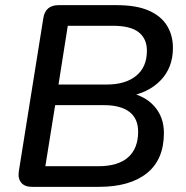

<svg xmlns="http://www.w3.org/2000/svg" viewBox="-20 -725 722 745"><path d="M104 0Q76 0 62.5 -16Q49 -32 53 -60L148 -654Q152 -680 167 -692.5Q182 -705 207 -705H433Q509 -705 557 -684Q605 -663 628 -625.5Q651 -588 651 -539Q651 -462 602.5 -412.5Q554 -363 475 -351V-367Q541 -355 578.5 -313Q616 -271 616 -209Q616 -106 550 -53Q484 0 364 0ZM156 -80H361Q438 -80 477 -114.5Q516 -149 516 -214Q516 -265 482 -291Q448 -317 383 -317H194ZM207 -397H394Q467 -397 508.5 -431Q550 -465 550 -528Q550 -575 518 -600Q486 -625 418 -625H243Z"/></svg>

Font: Nunito ExtraLight SemiBold
Style: Italic
Weight: 600
Italic angle: -9°
Version: Version 3.602